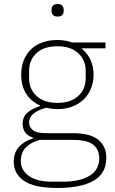

<svg xmlns="http://www.w3.org/2000/svg" viewBox="-20 -718 568 950"><path d="M506 63Q506 140 443.5 176Q381 212 264 212Q150 212 99 177Q48 142 48 83Q48 38 73 9.5Q98 -19 143 -33V-37Q92 -54 92 -106Q92 -141 117.5 -162Q143 -183 178 -193V-196Q134 -216 109.5 -254Q85 -292 85 -349Q85 -388 97.5 -419.5Q110 -451 133 -473.5Q156 -496 189 -508Q222 -520 263 -520Q304 -520 337 -508H502V-479H383Q416 -450 429.5 -418Q443 -386 443 -349Q443 -311 430 -279.5Q417 -248 393.5 -225.5Q370 -203 337 -190.5Q304 -178 264 -178Q249 -178 236 -180Q223 -182 209 -185Q168 -174 146 -156Q124 -138 124 -111Q124 -90 142 -74.5Q160 -59 209 -59H338Q427 -59 466.5 -26.5Q506 6 506 63ZM264 -209Q330 -209 367 -243Q404 -277 404 -331V-367Q404 -421 367 -455Q330 -489 264 -489Q197 -489 160.5 -455Q124 -421 124 -367V-331Q124 -277 161 -243Q198 -209 264 -209ZM471 65Q471 22 441.5 -2Q412 -26 336 -26H177Q135 -15 109 10.5Q83 36 83 79Q83 124 123 152.5Q163 181 236 181H291Q331 181 364 174Q397 167 421 153Q445 139 458 117Q471 95 471 65ZM265 -636Q249 -636 242 -644Q235 -652 235 -663V-671Q235 -682 242 -690Q249 -698 265 -698Q281 -698 288 -690Q295 -682 295 -671V-663Q295 -652 288 -644Q281 -636 265 -636Z"/></svg>

Font: IBM Plex Sans ExtLt
Style: Regular
Weight: 200
Designer: Mike Abbink, Paul van der Laan, Pieter van Rosmalen
Foundry: Bold Monday
Version: Version 3.005